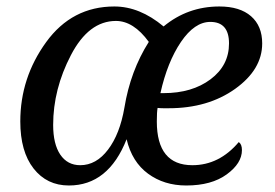

<svg xmlns="http://www.w3.org/2000/svg" viewBox="-20 -566 853 596"><path d="M721.2 -125Q731 -118.2 731 -100.1Q731 -59.1 683.8 -24.7Q636.7 9.8 558.1 9.8Q489.3 9.8 439.5 -26.9Q389.6 -63.5 373 -133.8Q316.4 9.8 193.8 9.8Q125.5 9.8 84.2 -43Q43 -95.7 43 -189Q43 -324.7 123.3 -435.3Q203.6 -545.9 335 -545.9Q413.6 -545.9 487.8 -483.9Q562.5 -545.9 661.1 -545.9Q724.6 -545.9 759.3 -515.6Q793.9 -485.4 793.9 -431.2Q793.9 -350.1 709.7 -290Q625.5 -230 503.9 -230H486.8Q478 -230 469.2 -231Q466.8 -218.8 466.8 -189Q466.8 -53.2 577.1 -53.2Q660.6 -53.2 721.2 -125ZM441.9 -436Q394.5 -501 339.8 -501Q255.4 -501 200.2 -395Q145 -289.1 145 -178.2Q145 -118.7 167.2 -85.9Q189.5 -53.2 229 -53.2Q278.8 -53.2 315.4 -101.6Q352.1 -149.9 366.2 -231.9Q384.8 -345.7 441.9 -436ZM478 -276.9H487.8Q576.2 -276.9 633.5 -319.8Q690.9 -362.8 690.9 -431.2Q690.9 -498 632.8 -498Q584 -498 541.7 -435.8Q499.5 -373.5 478 -276.9Z"/></svg>

Font: Droid Serif
Style: Italic
Weight: 400
Italic angle: -12°
Designer: Monotype Design team
Foundry: Monotype Imaging Inc.
Version: Version 1.03